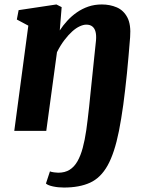

<svg xmlns="http://www.w3.org/2000/svg" viewBox="-20 -587 666 861"><path d="M266.5 254Q240.5 254 217.5 249Q194.5 244 186 236L204 181.5Q210.5 184.5 223.2 186Q236 187.5 241 187.5Q271 187.5 292 174.5Q313 161.5 327.2 136.5Q341.5 111.5 351 76.2Q360.5 41 367 -4Q370 -25.5 373.2 -51.8Q376.5 -78 379.8 -109.2Q383 -140.5 386.5 -175.2Q390 -210 394 -247.2Q398 -284.5 402 -324.5Q406 -364.5 410.5 -405.5Q412.5 -428.5 408.5 -444.2Q404.5 -460 394.2 -468.2Q384 -476.5 367 -476.5Q354 -476.5 337.5 -469Q321 -461.5 303.8 -446Q286.5 -430.5 268.8 -407.2Q251 -384 235.5 -353L187.5 0H44L107 -472L55.5 -499.5L63.5 -541.5L233 -567L256.5 -555L248 -450.5Q262.5 -473 281.8 -494Q301 -515 324.8 -531.5Q348.5 -548 376.2 -557.5Q404 -567 436.5 -567Q473 -567 503.5 -554Q534 -541 551 -509Q568 -477 563.5 -420Q560 -376.5 556.5 -336Q553 -295.5 549.2 -257.5Q545.5 -219.5 541.2 -184.5Q537 -149.5 532.8 -117.2Q528.5 -85 523.5 -55.8Q518.5 -26.5 513.5 0Q493.5 100 462.5 155.2Q431.5 210.5 384 232.2Q336.5 254 266.5 254Z"/></svg>

Font: Merriweather ExtraBold
Style: Italic
Weight: 800
Italic angle: -7.8°
Version: Version 2.101